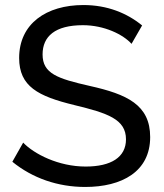

<svg xmlns="http://www.w3.org/2000/svg" viewBox="-20 -735 649 762"><path d="M502 -561 544 -634C484 -683 406 -715 311 -715C164 -715 56 -641 56 -505C56 -392 131 -353 275 -318C407 -286 480 -262 480 -182C480 -111 421 -74 320 -74C212 -74 115 -124 72 -169L29 -93C109 -28 209 7 318 7C464 7 576 -54 576 -191C576 -319 484 -361 336 -394C208 -423 149 -443 149 -519C149 -591 199 -635 309 -635C394 -635 469 -598 502 -561Z"/></svg>

Font: FIGSv2-sans-serif Medium
Style: Regular
Weight: 500
Designer: Matt McInerney, Pablo Impallari, Rodrigo Fuenzalida,Mirko Velimirovic
Foundry: Matt McInerney, Pablo Impallari, Rodrigo Fuenzalida
Version: Version 4.021;hotconv 1.0.109;makeotfexe 2.5.65596